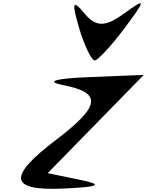

<svg xmlns="http://www.w3.org/2000/svg" viewBox="-20 -1128 898 1172"><path d="M367 -608C604 -562 594 -481 323 -275C24 -48 37 38 366 23C589 13 614 -1 466 -31L271 -71L858 -671L519 -657C314 -649 255 -630 367 -608ZM463 -957C494 -851 539 -759 558 -759C577 -759 662 -851 741 -957C872 -1133 873 -1144 738 -1046C623 -962 565 -962 496 -1046C423 -1134 416 -1116 463 -957Z"/></svg>

Font: Venom Sans
Style: Obl
Weight: 400
Version: Version 1.001